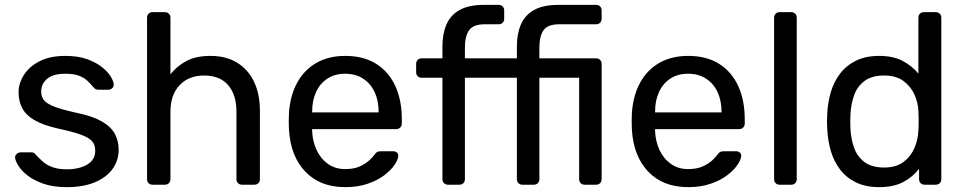

<svg xmlns="http://www.w3.org/2000/svg" viewBox="-20 -760 3968 790"><path d="M254.1 10Q198.3 10 158.4 -4.1Q118.4 -18.2 93 -38.2Q67.6 -58.3 55.5 -78.3Q43.3 -98.4 42.3 -110.2Q41.3 -121.2 49.2 -127.2Q57.1 -133.2 64.7 -133.2H109.5Q114.6 -133.2 118.4 -131.6Q122.2 -129.9 128.1 -122.6Q141.1 -108.6 156.9 -94.6Q172.7 -80.6 196.4 -72Q220.1 -63.4 255.4 -63.4Q305.6 -63.4 338.7 -82.8Q371.8 -102.2 371.8 -140.1Q371.8 -164.6 358.2 -179.7Q344.6 -194.8 310.5 -206.8Q276.4 -218.8 215.8 -231.8Q156 -245.7 120.9 -266.3Q85.8 -286.9 71.1 -315.7Q56.4 -344.4 56.4 -380.1Q56.4 -416.6 78.1 -451.2Q99.8 -485.7 142.4 -507.8Q185.1 -530 249.2 -530Q300.7 -530 337.7 -516.8Q374.7 -503.6 398.9 -484.5Q423.1 -465.3 435 -446Q446.9 -426.7 447.9 -413.8Q448.9 -403.6 441.9 -397.3Q434.9 -390.9 425.9 -390.9H384.1Q377.2 -390.9 372.6 -393.7Q367.9 -396.6 364.3 -401.4Q353.6 -414.4 340.1 -427.2Q326.7 -440 305.5 -448.3Q284.4 -456.6 249.1 -456.6Q199 -456.6 174.2 -435.9Q149.4 -415.1 149.4 -382.9Q149.4 -363.6 160.3 -348.7Q171.2 -333.9 202.3 -321.7Q233.4 -309.6 294.4 -295.9Q359.9 -282.6 398 -260.9Q436.1 -239.2 452.2 -209.9Q468.2 -180.6 468.2 -143.3Q468.2 -100.9 443.9 -65.9Q419.5 -31 371.6 -10.5Q323.7 10 254.1 10Z M608 0Q597.8 0 591.4 -6.4Q585.1 -12.7 585.1 -22.9V-687.1Q585.1 -697.3 591.4 -703.6Q597.8 -710 608 -710H658.4Q668.6 -710 674.9 -703.6Q681.3 -697.3 681.3 -687.1V-454.2Q708.1 -488.1 746.9 -509Q785.7 -530 846.3 -530Q911.1 -530 956.6 -501.5Q1002.1 -473.1 1025.7 -422.7Q1049.4 -372.2 1049.4 -305.4V-22.9Q1049.4 -12.7 1043 -6.4Q1036.6 0 1026.4 0H975.9Q965.7 0 959.3 -6.4Q952.9 -12.7 952.9 -22.9V-300.1Q952.9 -370.1 918.8 -409.7Q884.7 -449.3 819.2 -449.3Q757.1 -449.3 719.2 -409.7Q681.3 -370.1 681.3 -300.1V-22.9Q681.3 -12.7 674.9 -6.4Q668.6 0 658.4 0Z M1400.5 10Q1297.1 10 1236.3 -53.7Q1175.4 -117.4 1168.9 -227.3Q1168.1 -239.9 1168.1 -260.6Q1168.1 -281.3 1168.9 -293.6Q1173.4 -365 1202 -418.3Q1230.6 -471.6 1281.1 -500.8Q1331.6 -530 1400.3 -530Q1475.6 -530 1527.2 -497.8Q1578.8 -465.6 1606.1 -406.9Q1633.3 -348.3 1633.3 -269.4V-251.6Q1633.3 -241.4 1626.5 -235Q1619.7 -228.6 1609.6 -228.6H1264.4Q1264.4 -228.4 1264.4 -225Q1264.4 -221.6 1264.4 -219.6Q1266.1 -179.3 1282.2 -143.8Q1298.2 -108.4 1328.4 -86.3Q1358.5 -64.3 1400.1 -64.3Q1436.2 -64.3 1460.2 -75.2Q1484.2 -86.2 1498.8 -99.6Q1513.5 -113.1 1518.5 -120.5Q1527.5 -132.7 1532.7 -135.2Q1537.9 -137.7 1549.1 -137.7H1597.5Q1606.7 -137.7 1613.2 -132.2Q1619.7 -126.6 1618.7 -117.4Q1617.7 -102.4 1602.8 -80.8Q1587.9 -59.2 1560.2 -38.2Q1532.5 -17.3 1492.1 -3.7Q1451.6 10 1400.5 10ZM1264.4 -297.6H1537.8V-301Q1537.8 -345.7 1521.5 -380.9Q1505.3 -416 1474.3 -436.3Q1443.4 -456.6 1400.3 -456.6Q1357.2 -456.6 1326.7 -436.3Q1296.2 -416 1280.3 -380.9Q1264.4 -345.7 1264.4 -301Z M1823.4 0Q1813.2 0 1806.8 -6.4Q1800.4 -12.7 1800.4 -22.9V-440.1H1715.2Q1705 -440.1 1698.6 -446.4Q1692.3 -452.8 1692.3 -463V-497.1Q1692.3 -507.3 1698.6 -513.6Q1705 -520 1715.2 -520H1800.4V-569.5Q1800.4 -621.4 1817.2 -659.7Q1833.9 -698.1 1871.3 -719Q1908.8 -740 1971.9 -740H2031.6Q2041.7 -740 2048.1 -733.6Q2054.5 -727.3 2054.5 -717.1V-683Q2054.5 -672.8 2048.1 -666.4Q2041.7 -660.1 2031.6 -660.1H1974.1Q1926.9 -660.1 1909.9 -635.3Q1892.9 -610.6 1892.9 -564.5V-520H2106.8V-569.5Q2106.8 -621.4 2123.5 -659.7Q2140.2 -698.1 2177.7 -719Q2215.2 -740 2278.2 -740H2432.6Q2442.7 -740 2449.1 -733.6Q2455.5 -727.3 2455.5 -717.1V-683Q2455.5 -672.8 2449.1 -666.4Q2442.7 -660.1 2432.6 -660.1H2280.5Q2233.3 -660.1 2216.3 -635.3Q2199.3 -610.6 2199.3 -564.5V-520H2432.6Q2442.7 -520 2449.1 -513.6Q2455.5 -507.3 2455.5 -497.1V-22.9Q2455.5 -12.7 2449.1 -6.4Q2442.7 0 2432.6 0H2385.9Q2375.7 0 2369.4 -6.4Q2363 -12.7 2363 -22.9V-440.1H2199.3V-22.9Q2199.3 -12.7 2192.9 -6.4Q2186.6 0 2176.4 0H2129.7Q2119.6 0 2113.2 -6.4Q2106.8 -12.7 2106.8 -22.9V-440.1H1892.9V-22.9Q1892.9 -12.7 1886.6 -6.4Q1880.2 0 1870 0Z M2811.5 10Q2708.1 10 2647.3 -53.7Q2586.4 -117.4 2579.9 -227.3Q2579.1 -239.9 2579.1 -260.6Q2579.1 -281.3 2579.9 -293.6Q2584.4 -365 2613 -418.3Q2641.6 -471.6 2692.1 -500.8Q2742.6 -530 2811.3 -530Q2886.6 -530 2938.2 -497.8Q2989.8 -465.6 3017.1 -406.9Q3044.3 -348.3 3044.3 -269.4V-251.6Q3044.3 -241.4 3037.5 -235Q3030.7 -228.6 3020.6 -228.6H2675.4Q2675.4 -228.4 2675.4 -225Q2675.4 -221.6 2675.4 -219.6Q2677.1 -179.3 2693.2 -143.8Q2709.2 -108.4 2739.4 -86.3Q2769.5 -64.3 2811.1 -64.3Q2847.2 -64.3 2871.2 -75.2Q2895.2 -86.2 2909.8 -99.6Q2924.5 -113.1 2929.5 -120.5Q2938.5 -132.7 2943.7 -135.2Q2948.9 -137.7 2960.1 -137.7H3008.5Q3017.7 -137.7 3024.2 -132.2Q3030.7 -126.6 3029.7 -117.4Q3028.7 -102.4 3013.8 -80.8Q2998.9 -59.2 2971.2 -38.2Q2943.5 -17.3 2903.1 -3.7Q2862.6 10 2811.5 10ZM2675.4 -297.6H2948.8V-301Q2948.8 -345.7 2932.5 -380.9Q2916.3 -416 2885.3 -436.3Q2854.4 -456.6 2811.3 -456.6Q2768.2 -456.6 2737.7 -436.3Q2707.2 -416 2691.3 -380.9Q2675.4 -345.7 2675.4 -301Z M3188 0Q3177.8 0 3171.4 -6.4Q3165.1 -12.7 3165.1 -22.9V-687.1Q3165.1 -697.3 3171.4 -703.6Q3177.8 -710 3188 -710H3235.4Q3245.6 -710 3251.9 -703.6Q3258.3 -697.3 3258.3 -687.1V-22.9Q3258.3 -12.7 3251.9 -6.4Q3245.6 0 3235.4 0Z M3597.3 10Q3542.1 10 3502.2 -9.4Q3462.3 -28.8 3436.6 -62.4Q3410.9 -96 3398.4 -139.2Q3385.9 -182.4 3383.7 -229.9Q3382.7 -246.4 3382.7 -260.2Q3382.7 -273.9 3383.7 -290.2Q3385.7 -337.1 3398.2 -380.2Q3410.8 -423.2 3436.4 -456.9Q3462.1 -490.6 3502.1 -510.3Q3542.1 -530 3597.3 -530Q3655.6 -530 3694.8 -509Q3733.9 -487.9 3758.8 -457V-687.1Q3758.8 -697.3 3765.1 -703.6Q3771.5 -710 3781.7 -710H3830.2Q3840.4 -710 3846.7 -703.6Q3853.1 -697.3 3853.1 -687.1V-22.9Q3853.1 -12.7 3846.7 -6.4Q3840.4 0 3830.2 0H3784.5Q3774.3 0 3767.9 -6.4Q3761.6 -12.7 3761.6 -22.9V-65.4Q3736.8 -32.8 3697.1 -11.4Q3657.4 10 3597.3 10ZM3617.7 -70.7Q3667.6 -70.7 3698 -93.9Q3728.4 -117.2 3743.1 -152.5Q3757.8 -187.9 3758.8 -224.6Q3759.9 -241.1 3759.9 -263.3Q3759.9 -285.5 3758.8 -301.8Q3757.8 -337.3 3742.5 -371.1Q3727.3 -404.8 3696.8 -427.1Q3666.4 -449.3 3617.7 -449.3Q3567.2 -449.3 3537.2 -426.9Q3507.2 -404.4 3494.2 -367.9Q3481.2 -331.3 3479.2 -288.9Q3477.8 -260 3479.2 -231.1Q3481.2 -188.7 3494.2 -152.1Q3507.2 -115.6 3537.2 -93.1Q3567.2 -70.7 3617.7 -70.7Z"/></svg>

Font: Rubik Light
Style: Regular
Weight: 300
Designer: Hubert and Fischer
Foundry: Hubert and Fischer
Version: Version 2.300;gftools[0.9.30]